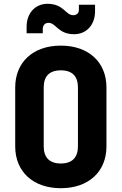

<svg xmlns="http://www.w3.org/2000/svg" viewBox="-20 -980 640 1010"><path d="M370 -800C436 -800 480 -851 480 -920V-955H395V-928C395 -911 383 -900 365 -900C325 -900 315 -960 230 -960C164 -960 120 -909 120 -840V-805H205V-827C205 -847 217 -860 235 -860C275 -860 285 -800 370 -800ZM300 10C447 10 540 -78 540 -210V-520C540 -652 447 -740 300 -740C153 -740 60 -652 60 -520V-210C60 -78 153 10 300 10ZM300 -120C240 -120 210 -152 210 -210V-520C210 -578 239 -610 300 -610C361 -610 390 -578 390 -520V-210C390 -152 360 -120 300 -120Z"/></svg>

Font: Tekne LDO ExtraBold
Style: Regular
Weight: 800
Monospace: yes
Designer: Alessio Laiso, Mario Rullo, Paolo Rosset
Foundry: Alessio Laiso
Version: Version 1.000;hotconv 1.0.109;makeotfexe 2.5.65596